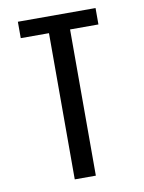

<svg xmlns="http://www.w3.org/2000/svg" viewBox="-81 -757 611 814"><g transform="rotate(-10 225.0 -350.0)"><path d="M387.3 -700V-629.4H265.2V0H174.4V-629.4H52.9V-700Z"/></g></svg>

Font: League Mono Thin Condensed
Style: Regular
Weight: 100
Width: 1
Designer: Tyler Finck
Foundry: The League of Moveable Type / Tyler Finck
Version: Version 2.300;RELEASE